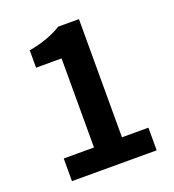

<svg xmlns="http://www.w3.org/2000/svg" viewBox="-134 -844 858 948"><g transform="rotate(-20 294.5 -370.0)"><path d="M82 0V-119H241V-587H107V-678Q213 -698 279 -740H388V-119H527V0Z"/></g></svg>

Font: Source Han Sans CN Bold
Style: Bold
Weight: 700
Designer: Ryoko NISHIZUKA 西塚涼子 (kana & ideographs); Paul D. Hunt (Latin, Greek & Cyrillic); Wenlong ZHANG 张文龙 (bopomofo); Sandoll 
Foundry: Adobe Systems Incorporated
Version: Version 1.00;May 30, 2023;FontCreator 11.5.0.2422 32-bit